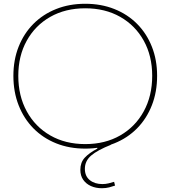

<svg xmlns="http://www.w3.org/2000/svg" viewBox="-20 -780 904 1018"><path d="M432 8Q347.5 8 277.8 -20Q208 -48 157.2 -99.5Q106.5 -151 78.8 -221.8Q51 -292.5 51 -378Q51 -462.5 78.8 -532.5Q106.5 -602.5 157.2 -653.5Q208 -704.5 277.8 -732.2Q347.5 -760 432 -760Q516.5 -760 586.2 -732.2Q656 -704.5 706.8 -653.5Q757.5 -602.5 785.2 -532.5Q813 -462.5 813 -378Q813 -292.5 785.2 -221.8Q757.5 -151 706.8 -99.5Q656 -48 586.2 -20Q516.5 8 432 8ZM432 -16Q537.5 -16 617.5 -62Q697.5 -108 742.2 -189.8Q787 -271.5 787 -378Q787 -483.5 742.2 -564.2Q697.5 -645 617.5 -690.5Q537.5 -736 432 -736Q326.5 -736 246.5 -690.5Q166.5 -645 121.8 -564.2Q77 -483.5 77 -378Q77 -271.5 121.8 -189.8Q166.5 -108 246.5 -62Q326.5 -16 432 -16ZM585 184 590 204Q576 209 558.5 213.5Q541 218 520 218Q488 218 462.2 206.5Q436.5 195 421.2 173.2Q406 151.5 406 120Q406 81.5 429.2 56.2Q452.5 31 496 8V-2L570 -13Q496.5 16 463.2 44.8Q430 73.5 430 115Q430 154 456 175Q482 196 523 196Q539.5 196 555.2 192.2Q571 188.5 585 184Z"/></svg>

Font: Hepta Slab ExtraLight
Style: Regular
Weight: 200
Designer: Michael LaGattuta
Foundry: Michael LaGattuta
Version: Version 1.100